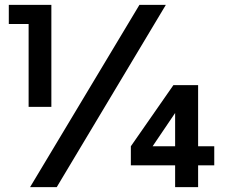

<svg xmlns="http://www.w3.org/2000/svg" viewBox="-20 -765 921 785"><path d="M97 -667H16V-745H190V-328H97ZM550 -745H658L212 0H103ZM696 -89H515V-167L689 -417H790V-167H856V-89H790V0H696ZM696 -167V-303L604 -167Z"/></svg>

Font: Eudoxus Sans
Style: Bold
Weight: 700
Designer: Stijn de Vries
Foundry: tokotype
Version: Version 2.005